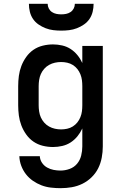

<svg xmlns="http://www.w3.org/2000/svg" viewBox="-20 -760 640 1003"><path d="M296 223Q271 223 245.5 220Q220 217 196.5 208Q173 199 152 184.5Q131 170 115.5 150Q100 130 91 106Q82 82 81 56H188Q189 75 199.5 90.5Q210 106 226 115Q242 124 260 127.5Q278 131 296 131Q320 131 343.5 122.5Q367 114 382.5 95.5Q398 77 404 53Q410 29 410 5V-89Q400 -67 384.5 -48Q369 -29 349 -16Q329 -3 305 2.5Q281 8 257 8Q230 8 203.5 1.5Q177 -5 155 -20Q133 -35 117 -57.5Q101 -80 91.5 -105Q82 -130 78.5 -156.5Q75 -183 75 -210V-310Q75 -337 78.5 -363.5Q82 -390 91.5 -415Q101 -440 117 -462.5Q133 -485 155 -500Q177 -515 203.5 -521.5Q230 -528 257 -528Q281 -528 305 -522.5Q329 -517 349 -504Q369 -491 384.5 -472Q400 -453 410 -431V-520H517V5Q517 34 511.5 63.5Q506 93 493 119Q480 145 458.5 166Q437 187 410.5 200Q384 213 355 218Q326 223 296 223ZM299 -84Q315 -84 331 -87.5Q347 -91 360.5 -99.5Q374 -108 384 -120.5Q394 -133 400 -148Q406 -163 408 -178.5Q410 -194 410 -210V-310Q410 -326 408 -341.5Q406 -357 400 -372Q394 -387 384 -399.5Q374 -412 360.5 -420.5Q347 -429 331 -432.5Q315 -436 299 -436Q283 -436 267 -432.5Q251 -429 236.5 -421Q222 -413 211 -400.5Q200 -388 193.5 -373.5Q187 -359 184.5 -342.5Q182 -326 182 -310V-210Q182 -194 184.5 -177.5Q187 -161 193.5 -146.5Q200 -132 211 -119.5Q222 -107 236.5 -99Q251 -91 267 -87.5Q283 -84 299 -84ZM300 -600Q279 -600 258.5 -602.5Q238 -605 218.5 -612.5Q199 -620 181.5 -632Q164 -644 152.5 -661Q141 -678 136 -698.5Q131 -719 131 -740H229Q229 -727 235 -715.5Q241 -704 251.5 -697Q262 -690 274.5 -687.5Q287 -685 300 -685Q313 -685 325.5 -687.5Q338 -690 348.5 -697Q359 -704 365 -715.5Q371 -727 371 -740H469Q469 -719 464 -698.5Q459 -678 447.5 -661Q436 -644 418.5 -632Q401 -620 381.5 -612.5Q362 -605 341.5 -602.5Q321 -600 300 -600Z"/></svg>

Font: Iosevka Custom SmBdEx
Style: Regular
Weight: 600
Width: 7
Monospace: yes
Designer: Belleve Invis
Foundry: Belleve Invis
Version: Version 11.2.4; ttfautohint (v1.8.4)